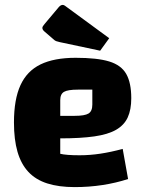

<svg xmlns="http://www.w3.org/2000/svg" viewBox="-20 -750 603 784"><path d="M285 14Q220 14 173 -1Q126 -16 96 -48Q66 -80 51.5 -130Q37 -180 37 -250Q37 -344 63.5 -402Q90 -460 145.5 -487Q201 -514 289 -514Q377 -514 426 -499Q475 -484 495.5 -448Q516 -412 516 -349Q516 -302 501.5 -270.5Q487 -239 454 -220Q421 -201 365 -193Q309 -185 226 -185H196V-277H285Q326 -277 341.5 -286.5Q357 -296 357 -323V-384H298Q257 -384 241.5 -375Q226 -366 226 -341V-122Q251 -116 305 -116Q347 -116 390 -122.5Q433 -129 481 -142L503 -19Q454 -3 399 5.5Q344 14 285 14ZM389 -543 224 -578Q215 -580 209.5 -582Q204 -584 199 -589L163 -620Q153 -628 153 -636Q153 -642 162 -652L220 -721Q228 -730 236 -730Q241 -730 246 -726L426 -594Z"/></svg>

Font: Changa
Style: Bold
Weight: 700
Designer: Eduardo Rodriguez Tunni
Foundry: Eduardo Rodriguez Tunni
Version: Version 3.002; ttfautohint (v1.8.2)